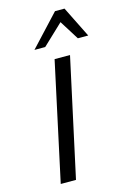

<svg xmlns="http://www.w3.org/2000/svg" viewBox="-135 -970 689 1034"><g transform="rotate(-15 210.0 -453.5)"><path d="M70 0 212 -658H298L155 0ZM120 -734 281 -907H334L311 -858L180 -734ZM362 -734 285 -857 281 -907H334L420 -734Z"/></g></svg>

Font: Ysabeau Infant Medium
Style: Italic
Weight: 500
Italic angle: -12°
Designer: Christian Thalmann (Catharsis Fonts)
Version: Version 2.001;gftools[0.9.30]; featfreeze: ss01,ss02,lnum